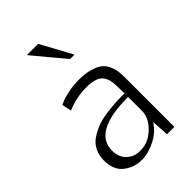

<svg xmlns="http://www.w3.org/2000/svg" viewBox="-200 -731 810 810"><g transform="rotate(-45 205.0 -326.0)"><path d="M264.2 -513.7H237.8L120.6 -654.3H188ZM200.2 -425.8Q237.8 -425.8 265.1 -418.5Q292.5 -411.1 307.9 -399.9Q323.2 -388.7 332.3 -370.6Q341.3 -352.5 344 -335.4Q346.7 -318.4 346.7 -294.9V0H302.7L297.9 -78.1Q273.9 -39.6 231 -18.8Q188 2 153.3 2Q106 2 71 -25.6Q36.1 -53.2 36.1 -109.4Q36.1 -140.1 47.9 -164.1Q59.6 -188 81.1 -202.6Q102.5 -217.3 127 -227.1Q151.4 -236.8 183.6 -241.5Q215.8 -246.1 241.5 -247.6Q267.1 -249 297.9 -249Q297.9 -252.9 296.9 -293Q296.4 -314.5 293 -328.6Q289.6 -342.8 279.8 -355.7Q270 -368.7 250.2 -374.8Q230.5 -380.9 200.2 -380.9Q143.6 -380.9 86.9 -357.4L78.1 -399.4L92.3 -406.2Q106.4 -412.6 137 -419.2Q167.5 -425.8 200.2 -425.8ZM297.9 -144.5Q297.9 -144.5 297.9 -227.5Q89.8 -227.5 89.8 -115.2Q89.8 -77.1 113 -53.7Q136.2 -30.3 174.8 -30.3Q222.2 -30.3 260 -66.7Q297.9 -103 297.9 -144.5Z"/></g></svg>

Font: Buda Light
Style: Regular
Weight: 300
Version: Version 1.003